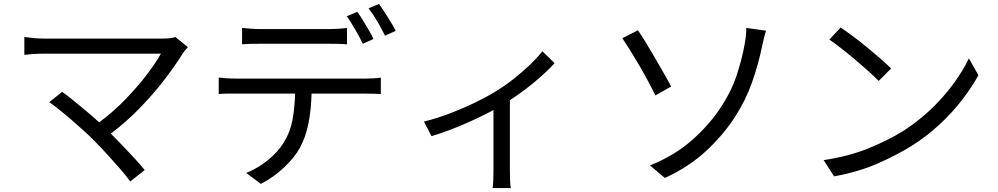

<svg xmlns="http://www.w3.org/2000/svg" viewBox="-20 -872 5040 970"><path d="M638 45Q620 19 589.5 -16Q559 -51 524.5 -89Q490 -127 458 -159Q436 -182 405 -210Q374 -238 341 -266.5Q308 -295 278.5 -318.5Q249 -342 229 -356L294 -408Q313 -395 344 -370Q375 -345 411 -315Q447 -285 481 -254Q555 -309 616 -372.5Q677 -436 722.5 -496Q768 -556 793 -601Q771 -601 723.5 -601Q676 -601 614.5 -601Q553 -601 487.5 -601Q422 -601 363 -601Q304 -601 262 -601Q220 -601 205 -601Q176 -601 147 -599Q118 -597 103 -595V-685Q124 -682 151.5 -679.5Q179 -677 205 -677Q218 -677 259.5 -677Q301 -677 360 -677Q419 -677 485 -677Q551 -677 614 -677Q677 -677 726.5 -677Q776 -677 801 -677Q844 -677 866 -685L929 -634Q913 -616 904 -603Q868 -545 814.5 -474.5Q761 -404 692 -332Q623 -260 540 -197Q570 -167 602 -133.5Q634 -100 662.5 -69Q691 -38 711 -13Z M1298 57 1224 2Q1283 -22 1333.5 -63Q1384 -104 1413 -151Q1446 -203 1457.5 -265.5Q1469 -328 1471 -399H1171Q1149 -399 1127 -399Q1105 -399 1085 -397V-480Q1105 -478 1126.5 -476.5Q1148 -475 1171 -475Q1183 -475 1222 -475Q1261 -475 1316.5 -475Q1372 -475 1436 -475Q1500 -475 1564 -475Q1628 -475 1683.5 -475Q1739 -475 1777 -475Q1815 -475 1826 -475Q1842 -475 1864 -476Q1886 -477 1904 -480V-397Q1888 -398 1866 -398.5Q1844 -399 1826 -399H1554Q1552 -318 1538.5 -249.5Q1525 -181 1495 -125Q1468 -76 1415 -26Q1362 24 1298 57ZM1203 -648V-731Q1225 -729 1247.5 -727Q1270 -725 1294 -725Q1311 -725 1346 -725Q1381 -725 1424.5 -725Q1468 -725 1511 -725Q1554 -725 1589 -725Q1624 -725 1640 -725Q1662 -725 1686.5 -726.5Q1711 -728 1733 -731V-648Q1711 -650 1686.5 -650.5Q1662 -651 1640 -651Q1624 -651 1589.5 -651Q1555 -651 1511.5 -651Q1468 -651 1425 -651Q1382 -651 1347 -651Q1312 -651 1295 -651Q1270 -651 1246.5 -650.5Q1223 -650 1203 -648ZM1813 -651Q1798 -682 1775 -722Q1752 -762 1732 -790L1785 -812Q1798 -795 1813 -770.5Q1828 -746 1842.5 -721Q1857 -696 1867 -675ZM1925 -692Q1909 -725 1886.5 -763.5Q1864 -802 1842 -830L1895 -852Q1908 -834 1924 -809Q1940 -784 1955 -759.5Q1970 -735 1979 -716Z M2469 78Q2471 66 2472 39.5Q2473 13 2473 -10V-316Q2410 -282 2327.5 -246Q2245 -210 2160 -184L2122 -258Q2188 -274 2255.5 -300Q2323 -326 2382.5 -355Q2442 -384 2482 -409Q2530 -438 2574.5 -473Q2619 -508 2657 -544.5Q2695 -581 2720 -613L2782 -553Q2745 -512 2684.5 -461Q2624 -410 2556 -366V-10Q2556 13 2557 39.5Q2558 66 2561 78Z M3339 27 3264 -36Q3389 -87 3475.5 -163.5Q3562 -240 3617 -323Q3675 -409 3702.5 -494Q3730 -579 3742 -649Q3746 -669 3748.5 -693.5Q3751 -718 3750 -731L3850 -717Q3844 -698 3838.5 -675Q3833 -652 3830 -638Q3812 -549 3780 -457.5Q3748 -366 3693 -281Q3635 -191 3548 -110Q3461 -29 3339 27ZM3291 -390Q3275 -423 3253 -464Q3231 -505 3207 -546Q3183 -587 3161 -622Q3139 -657 3124 -679L3203 -719Q3220 -695 3243 -657Q3266 -619 3290.5 -577Q3315 -535 3336.5 -497Q3358 -459 3371 -435Z M4194 19 4141 -63Q4272 -83 4371 -124Q4470 -165 4541 -209Q4618 -258 4683 -320Q4748 -382 4797 -449Q4846 -516 4875 -577L4923 -492Q4889 -430 4839.5 -366Q4790 -302 4726.5 -243Q4663 -184 4587 -136Q4512 -89 4415.5 -46.5Q4319 -4 4194 19ZM4419 -463Q4400 -483 4369.5 -510.5Q4339 -538 4303.5 -568Q4268 -598 4233 -625.5Q4198 -653 4170 -672L4227 -733Q4254 -715 4289 -689Q4324 -663 4360.5 -633Q4397 -603 4429 -575Q4461 -547 4482 -526Z"/></svg>

Font: Chocolate Classical Sans
Style: Regular
Weight: 400
Designer: 田海東、宇文滿月
Foundry: Moonlit Owen
Version: Version 1.001